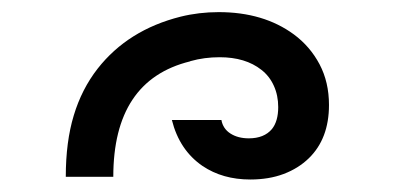

<svg xmlns="http://www.w3.org/2000/svg" viewBox="-20 -905 642 312"><path d="M481.9 -647.9Q514.6 -679.7 514.6 -734.4Q514.6 -771.5 499.3 -800.5Q483.9 -829.6 457.5 -849.1Q408.2 -885.3 335.4 -885.3Q303.2 -885.3 273.4 -877.9Q188 -856.4 138.7 -793.5Q112.8 -760.3 99.9 -717.5Q86.9 -674.8 86.9 -617.7H164.1Q164.1 -774.4 288.6 -805.2L289.6 -805.7Q312 -812 336.9 -812Q378.9 -812 404.8 -791.5Q418 -781.2 425 -765.6Q432.1 -750 432.1 -731Q432.1 -708 421.9 -695.3Q409.2 -680.2 384.3 -680.2Q366.7 -680.2 354.5 -688Q342.3 -695.8 339.8 -710H259.3Q271.5 -661.1 309.1 -635.3Q341.8 -613.3 386.7 -613.3Q417 -613.3 440.9 -622.3Q464.8 -631.3 481.9 -647.9Z"/></svg>

Font: Hack Dev
Style: Regular
Weight: 400
Designer: Christopher Simpkins
Foundry: Christopher Simpkins
Version: Version 2.0315